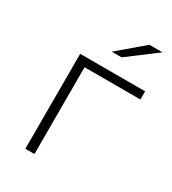

<svg xmlns="http://www.w3.org/2000/svg" viewBox="-177 -819 819 914"><g transform="rotate(30 232.5 -362.0)"><path d="M108 0V-522H465V-477H144L158 -491V0ZM233 -606 372 -724H444L287 -606Z"/></g></svg>

Font: MOST Montserrat Light
Style: Regular
Weight: 300
Designer: Julieta Ulanovsky
Foundry: Julieta Ulanovsky
Version: Version 8.000;March 11, 2024;FontCreator 15.0.0.2926 64-bit